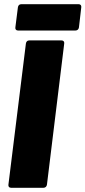

<svg xmlns="http://www.w3.org/2000/svg" viewBox="-20 -892 406 912"><path d="M20 -15 103 -685Q104 -692 108 -696Q112 -700 119 -700H272Q279 -700 282.5 -696Q286 -692 285 -685L203 -15Q202 -8 197.5 -4Q193 0 186 0H33Q26 0 22.5 -4Q19 -8 20 -15ZM53 -762 65 -857Q66 -864 70 -868Q74 -872 81 -872H354Q360 -872 363.5 -868Q367 -864 366 -857L355 -762Q354 -755 349.5 -751Q345 -747 338 -747H66Q59 -747 55.5 -751Q52 -755 53 -762Z"/></svg>

Font: Barlow Black
Style: Italic
Weight: 900
Italic angle: -7°
Designer: Jeremy Tribby
Foundry: Tribby Type
Version: Version 1.408